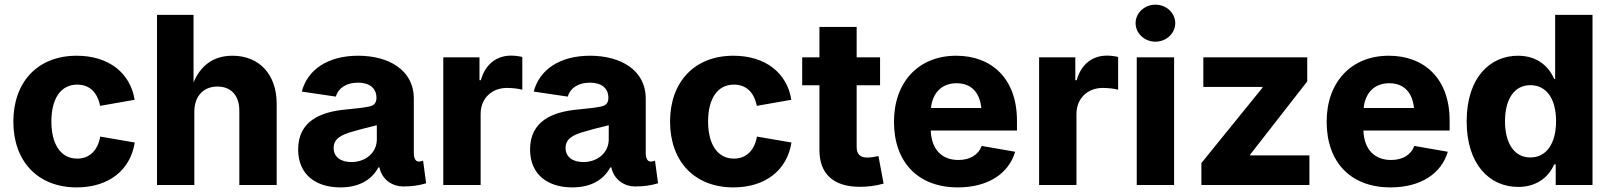

<svg xmlns="http://www.w3.org/2000/svg" viewBox="-20 -791 6889 821"><path d="M308.1 10.3C444.3 10.3 537.6 -63 556.2 -181.6L408.7 -207C397.9 -147.9 363.3 -112.8 310.1 -112.8C238.8 -112.8 199.7 -175.8 199.7 -271.5C199.7 -367.7 238.8 -429.2 310.1 -429.2C363.3 -429.2 396.5 -395.5 408.2 -338.4L555.7 -364.3C537.1 -480.5 443.4 -552.7 308.1 -552.7C140.1 -552.7 37.1 -439.5 37.1 -271C37.1 -102.5 140.1 10.3 308.1 10.3Z M811 -313.5C811 -380.9 851.1 -420.9 909.7 -420.9C968.3 -420.9 1003.4 -382.3 1003.4 -317.9V0H1163.1V-347.2C1163.1 -473.1 1088.4 -552.7 974.1 -552.7C891.1 -552.7 837.9 -509.8 807.6 -439V-727.5H651.4V0H811Z M1435.5 10.3C1515.6 10.3 1569.3 -22 1598.1 -75.2H1602.5C1613.8 -20.5 1660.2 6.3 1703.6 6.3C1742.7 6.3 1771.5 2 1802.2 -7.3L1789.1 -104C1781.7 -101.1 1777.3 -100.1 1770 -100.1C1754.4 -100.1 1749.5 -120.6 1749.5 -134.3V-369.1C1749.5 -493.7 1639.2 -552.7 1511.7 -552.7C1381.8 -552.7 1294.9 -493.2 1270.5 -399.4L1416 -377.9C1425.8 -413.1 1459.5 -437.5 1510.7 -437.5C1561 -437.5 1589.8 -413.6 1589.8 -372.1C1589.8 -344.7 1571.8 -337.9 1557.6 -335.4C1535.2 -330.6 1504.9 -327.1 1459.5 -322.8C1350.6 -313 1254.9 -273.4 1254.9 -151.9C1254.9 -43.9 1331.1 10.3 1435.5 10.3ZM1482.4 -98.1C1438.5 -98.1 1406.7 -118.7 1406.7 -158.2C1406.7 -197.8 1439 -215.3 1490.7 -229C1527.8 -240.2 1561 -248 1591.3 -255.4V-194.8C1591.3 -139.2 1544.9 -98.1 1482.4 -98.1Z M1875.5 0H2035.2V-303.7C2035.2 -370.1 2082.5 -415 2147.5 -415C2168.9 -415 2198.7 -412.1 2213.4 -407.2V-547.4C2199.7 -550.8 2180.7 -553.2 2165.5 -553.2C2105 -553.2 2055.7 -518.1 2036.1 -448.2H2030.3V-545.9H1875.5Z M2427.2 10.3C2507.3 10.3 2561 -22 2589.8 -75.2H2594.2C2605.5 -20.5 2651.9 6.3 2695.3 6.3C2734.4 6.3 2763.2 2 2793.9 -7.3L2780.8 -104C2773.4 -101.1 2769 -100.1 2761.7 -100.1C2746.1 -100.1 2741.2 -120.6 2741.2 -134.3V-369.1C2741.2 -493.7 2630.9 -552.7 2503.4 -552.7C2373.5 -552.7 2286.6 -493.2 2262.2 -399.4L2407.7 -377.9C2417.5 -413.1 2451.2 -437.5 2502.4 -437.5C2552.7 -437.5 2581.5 -413.6 2581.5 -372.1C2581.5 -344.7 2563.5 -337.9 2549.3 -335.4C2526.9 -330.6 2496.6 -327.1 2451.2 -322.8C2342.3 -313 2246.6 -273.4 2246.6 -151.9C2246.6 -43.9 2322.8 10.3 2427.2 10.3ZM2474.1 -98.1C2430.2 -98.1 2398.4 -118.7 2398.4 -158.2C2398.4 -197.8 2430.7 -215.3 2482.4 -229C2519.5 -240.2 2552.7 -248 2583 -255.4V-194.8C2583 -139.2 2536.6 -98.1 2474.1 -98.1Z M3116.2 10.3C3252.4 10.3 3345.7 -63 3364.3 -181.6L3216.8 -207C3206.1 -147.9 3171.4 -112.8 3118.2 -112.8C3046.9 -112.8 3007.8 -175.8 3007.8 -271.5C3007.8 -367.7 3046.9 -429.2 3118.2 -429.2C3171.4 -429.2 3204.6 -395.5 3216.3 -338.4L3363.8 -364.3C3345.2 -480.5 3251.5 -552.7 3116.2 -552.7C2948.2 -552.7 2845.2 -439.5 2845.2 -271C2845.2 -102.5 2948.2 10.3 3116.2 10.3Z M3483.9 -675.8V-545.9H3410.2V-426.3H3483.9V-149.4C3483.9 -47.4 3543.9 7.8 3656.7 7.8C3687.5 7.8 3722.2 4.4 3758.3 -5.9L3736.3 -123.5C3726.6 -121.1 3701.2 -117.2 3689.5 -117.2C3656.7 -117.2 3643.1 -132.3 3643.1 -164.1V-426.3H3743.2V-545.9H3643.1V-675.8Z M4075.7 10.3C4205.6 10.3 4293.5 -49.3 4320.8 -142.1L4177.7 -167C4163.1 -127.9 4126.5 -106.9 4078.1 -106.9C4009.8 -106.9 3962.9 -149.4 3960 -232.9H4328.6V-274.9C4328.6 -458 4217.3 -552.7 4068.8 -552.7C3906.7 -552.7 3802.7 -439 3802.7 -270.5C3802.7 -96.7 3906.2 10.3 4075.7 10.3ZM3960.9 -329.1C3967.3 -392.1 4005.4 -435.1 4070.3 -435.1C4133.8 -435.1 4169.4 -395 4176.3 -329.1Z M4423.3 0H4583V-303.7C4583 -370.1 4630.4 -415 4695.3 -415C4716.8 -415 4746.6 -412.1 4761.2 -407.2V-547.4C4747.6 -550.8 4728.5 -553.2 4713.4 -553.2C4652.8 -553.2 4603.5 -518.1 4584 -448.2H4578.1V-545.9H4423.3Z M4840.8 0H5000.5V-545.9H4840.8ZM4920.4 -612.8C4967.3 -612.8 5005.4 -648.4 5005.4 -691.9C5005.4 -735.8 4967.3 -771 4920.4 -771C4874 -771 4835.9 -735.8 4835.9 -691.9C4835.9 -648.4 4874 -612.8 4920.4 -612.8Z M5117.2 0H5579.1V-126.5H5325.7V-129.9L5569.8 -442.9V-545.9H5125.5V-419.4H5378.4V-416L5117.2 -93.8Z M5925.8 10.3C6055.7 10.3 6143.6 -49.3 6170.9 -142.1L6027.8 -167C6013.2 -127.9 5976.6 -106.9 5928.2 -106.9C5859.9 -106.9 5813 -149.4 5810.1 -232.9H6178.7V-274.9C6178.7 -458 6067.4 -552.7 5918.9 -552.7C5756.8 -552.7 5652.8 -439 5652.8 -270.5C5652.8 -96.7 5756.3 10.3 5925.8 10.3ZM5811 -329.1C5817.4 -392.1 5855.5 -435.1 5920.4 -435.1C5983.9 -435.1 6019.5 -395 6026.4 -329.1Z M6472.2 8.3C6558.1 8.3 6605 -41 6626 -87.9H6632.3V0H6789.6V-727.5H6629.9V-453.1H6626C6606 -499.5 6560.5 -552.7 6470.7 -552.7C6353.5 -552.7 6251.5 -461.4 6251.5 -272C6251.5 -88.9 6348.6 8.3 6472.2 8.3ZM6523.9 -117.7C6453.6 -117.7 6415.5 -180.2 6415.5 -272.5C6415.5 -364.3 6453.1 -426.8 6523.9 -426.8C6593.8 -426.8 6633.8 -367.2 6633.8 -272.5C6633.8 -178.7 6593.3 -117.7 6523.9 -117.7Z"/></svg>

Font: Raveo
Style: Bold
Weight: 700
Designer: Jakub Foglar, Rasmus Andersson (Inter)
Foundry: Jakubfoglar.com
Version: Version 1.100;Glyphs 3.2.3 (3260)